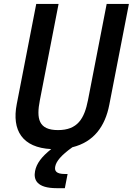

<svg xmlns="http://www.w3.org/2000/svg" viewBox="-20 -750 678 980"><path d="M276 -86C176.5 -86 165 -144.5 183.5 -238.5L279 -730H165L65.5 -218.5C39.5 -85 93.5 3.5 241.5 11C193 49.5 166.5 84 159 123C150.5 167 167 210.5 270 210.5H311L325 138H310.5C268 138 257 123 262 99.5C267 74 290.5 43.5 349.5 1.5C457.5 -25 516.5 -103.5 538 -216L638 -730H524.5L429 -238.5C410.5 -144.5 376 -86 276 -86Z"/></svg>

Font: Monaspace Neon Medium
Style: Italic
Weight: 500
Italic angle: -11°
Designer: Riley Cran & the Lettermatic Team
Foundry: Lettermatic
Version: Version 1.200 (Monaspace Neon)